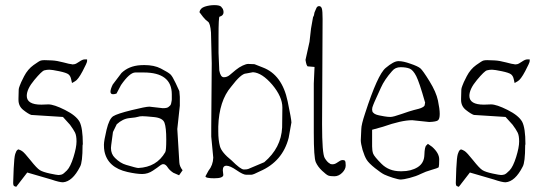

<svg xmlns="http://www.w3.org/2000/svg" viewBox="-20 -681 2110 746"><path d="M85.9 -10.7 43 44.9Q39.1 43.9 35.2 42Q31.2 40 31.2 28.8Q31.2 17.6 33.2 -26.4Q35.2 -70.3 39.1 -82.5Q43 -94.7 46.9 -97.7Q49.8 -100.6 52.7 -100.6Q52.7 -100.6 53.7 -99.6Q56.6 -99.6 65.4 -94.2Q74.2 -88.9 98.6 -58.1Q123 -27.3 134.8 -20Q146.5 -12.7 173.8 -6.8Q201.2 -1 207 -1Q212.9 -1 219.7 -2.9Q226.6 -4.9 240.2 -19Q253.9 -33.2 265.6 -70.8Q277.3 -108.4 277.3 -131.3Q277.3 -154.3 271.5 -166Q265.6 -177.7 252 -196.3L224.6 -226.6L101.6 -234.4Q89.8 -238.3 70.3 -253.9Q51.8 -268.6 51.8 -293V-298.8Q52.7 -328.1 52.7 -333Q52.7 -337.9 56.6 -347.7Q59.6 -357.4 73.7 -384.8Q87.9 -412.1 110.4 -428.2Q132.8 -444.3 138.7 -445.8Q144.5 -447.3 153.3 -447.3Q162.1 -447.3 181.6 -446.3Q201.2 -445.3 226.6 -438.5Q252 -431.6 257.8 -431.6Q259.8 -431.6 261.7 -430.7L269.5 -431.6Q275.4 -432.6 288.1 -441.4Q300.8 -450.2 308.6 -450.2H318.4Q318.4 -450.2 318.4 -443.4Q318.4 -437.5 300.8 -404.3Q283.2 -371.1 271.5 -365.2Q263.7 -360.4 259.8 -358.4Q258.8 -361.3 256.3 -373.5Q253.9 -385.7 246.1 -392.1Q238.3 -398.4 210 -404.3Q181.6 -410.2 171.9 -410.2Q162.1 -410.2 152.3 -407.7Q142.6 -405.3 113.3 -370.1Q84 -335 84 -308.6Q84 -274.4 140.6 -274.4L168 -275.4Q189.5 -275.4 232.4 -253.9Q275.4 -232.4 289.1 -208Q301.8 -183.6 301.8 -121.1Q300.8 -119.1 300.8 -116.2Q300.8 -49.8 291 -33.2Q261.7 24.4 224.6 27.3Q210.9 27.3 179.7 16.6Z M418 -352.5Q418 -352.5 452.1 -397.5Q480.5 -424.8 525.4 -427.7Q533.2 -428.2 540.5 -428.2Q579.1 -428.2 604.5 -415Q634.8 -399.4 642.6 -391.6Q650.4 -383.8 662.6 -357.9Q674.8 -332 676.8 -327.1Q676.8 -322.3 678.7 -304.7V-270.5L668.9 -179.7L676.8 -49.8Q677.7 -34.2 689.5 -19.5L675.8 0L653.3 -9.8Q638.7 -19.5 631.8 -30.3Q625 -41 617.2 -43H611.3Q605.5 -41 599.6 -36.1Q593.8 -31.2 574.2 -18.1Q554.7 -4.9 532.7 -4.9Q510.7 -4.9 475.6 -12.7Q398.4 -29.8 385.7 -93.8Q383.8 -103.5 383.8 -118.7Q383.8 -133.8 394 -176.8Q404.3 -219.7 419.9 -229.5Q435.5 -239.3 490.7 -252.9Q545.9 -266.6 560.5 -266.6L612.3 -260.7H613.3Q628.9 -260.7 634.3 -265.1Q639.6 -269.5 641.1 -271Q642.6 -272.5 643.6 -274.9Q644.5 -277.3 645 -279.3Q645.5 -281.2 646 -284.7Q646.5 -288.1 647 -289.6Q647.5 -291 647.5 -294.9V-314.5Q647.5 -399.4 538.1 -399.4H505.9Q483.9 -399.4 450.2 -350.6L432.6 -317.4Q424.8 -314.9 419.4 -314.9Q409.2 -314.9 409.2 -324.7Q409.2 -334.5 418 -352.5ZM622.1 -89.8Q626 -96.7 626 -138.7Q626 -185.5 619.1 -204.1Q612.3 -222.7 578.6 -226.1Q544.9 -229.5 533.7 -229.5Q522.5 -229.5 516.1 -227.1Q509.8 -224.6 483.4 -222.2Q457 -219.7 433.6 -198.2L418.9 -168L412.1 -117.2Q411.1 -111.3 411.1 -106Q411.1 -82.5 426.8 -67.4Q447.3 -46.9 469.7 -40.5Q510.3 -28.3 517.1 -28.3H517.6Q588.9 -31.7 622.1 -89.8Z M829.1 -539.1V-475.6L832 -407.2Q836.9 -380.9 849.6 -380.9Q862.3 -380.9 872.6 -389.6Q882.8 -398.4 896 -409.2Q909.2 -419.9 922.9 -426.3Q936.5 -432.6 944.3 -432.6L968.8 -431.6Q969.7 -431.6 1001 -418.9Q1076.2 -390.6 1097.7 -287.1Q1112.3 -216.8 1112.3 -205.1L1101.6 -145.5Q1078.1 -53.7 990.2 -15.6Q963.9 -2 956.1 -2H936.5Q924.8 -2 899.4 -19.5Q874 -37.1 859.9 -37.1Q845.7 -37.1 845.7 -19.5L847.7 -1Q846.7 11.7 812.5 11.7Q778.3 11.7 778.3 3.9L790 -17.6Q807.6 -39.1 808.6 -68.4L800.8 -150.4V-187.5L802.7 -434.6L799.8 -554.7Q796.9 -590.8 788.1 -596.7Q779.3 -602.5 769 -615.2Q758.8 -627.9 754.9 -633.8Q757.8 -649.4 775.9 -655.3Q793.9 -661.1 813 -661.1Q832 -661.1 838.9 -655.3L845.7 -646.5Q848.6 -639.6 848.6 -633.8Q848.6 -620.1 833 -616.2Q829.1 -615.2 829.1 -539.1ZM828.1 -169.9Q828.1 -136.7 834.5 -112.8Q840.8 -88.9 879.9 -57.6Q915 -22.5 927.2 -22.5Q939.5 -22.5 944.3 -24.4L1006.8 -50.8Q1072.3 -106.4 1076.2 -185.5L1077.1 -261.7Q1077.1 -262.7 1077.1 -263.7Q1077.1 -304.7 1038.1 -351.6Q998 -398.4 962.9 -400.4L936.5 -395.5Q917 -395.5 877.9 -343.8Q831.1 -289.1 828.1 -189.5Z M1202.1 -420.9 1178.7 -422.9H1176.8Q1170.9 -422.9 1167 -448.2Q1168.9 -459 1182.6 -518.6L1188.5 -570.3L1196.3 -614.3Q1200.2 -620.1 1200.7 -626Q1201.2 -631.8 1203.1 -635.3Q1205.1 -638.7 1208.5 -647.9Q1211.9 -657.2 1219.7 -657.2Q1227.5 -657.2 1230.5 -647.9Q1233.4 -638.7 1233.4 -607.4L1231.4 -198.2Q1231.4 -84 1241.7 -66.9Q1252 -49.8 1262.7 -44.9L1263.7 -43.9L1267.6 -43Q1279.3 -41 1291 -49.8Q1302.7 -58.6 1310.1 -59.1Q1317.4 -59.6 1320.3 -56.2Q1323.2 -52.7 1323.2 -38.1Q1323.2 -23.4 1309.6 -9.8Q1295.9 3.9 1279.3 3.9Q1262.7 3.9 1255.4 1Q1248 -2 1231.4 -17.6Q1214.8 -33.2 1207 -50.8Q1199.2 -68.4 1199.2 -165V-356.4Z M1425.8 -112.3Q1425.8 -95.7 1429.7 -84.5Q1433.6 -73.2 1462.4 -44.4Q1491.2 -15.6 1536.1 -15.6H1541Q1577.1 -15.6 1602.5 -31.2Q1627.9 -46.9 1628.9 -79.1Q1629.9 -111.3 1636.7 -116.2L1642.6 -122.1L1659.2 -110.4Q1686.5 -85.9 1686.5 -62Q1686.5 -38.1 1684.6 -31.2Q1679.7 -27.3 1656.7 -21Q1633.8 -14.6 1615.2 -5.4Q1596.7 3.9 1571.8 10.3Q1546.9 16.6 1537.6 16.6Q1528.3 16.6 1506.8 9.8Q1485.4 2.9 1473.1 -2.9Q1460.9 -8.8 1437 -27.8Q1413.1 -46.9 1404.8 -60.1Q1396.5 -73.2 1388.7 -98.6Q1381.8 -124 1381.8 -135.7L1383.8 -179.7Q1383.8 -196.3 1398.4 -240.2Q1447.3 -391.6 1478.5 -417Q1509.8 -443.4 1527.3 -443.4Q1528.3 -443.4 1529.3 -443.4Q1546.9 -443.4 1574.2 -433.6Q1603.5 -423.8 1613.3 -415.5Q1623 -407.2 1648.9 -365.2Q1674.8 -323.2 1681.6 -290.5Q1688.5 -257.8 1688.5 -238.3Q1688.5 -218.8 1681.6 -213.4Q1674.8 -208 1647.5 -207L1582 -213.9H1581.1Q1540 -213.9 1467.8 -188.5L1425.8 -176.8ZM1630.9 -285.2Q1609.4 -361.3 1597.2 -385.3Q1585 -409.2 1571.3 -414.6Q1557.6 -419.9 1536.6 -419.9Q1515.6 -419.9 1503.9 -405.3L1502.9 -404.3Q1473.6 -371.1 1460 -340.3Q1446.3 -309.6 1441.4 -299.3Q1436.5 -289.1 1434.6 -284.2Q1432.6 -279.3 1430.2 -273.4Q1427.7 -267.6 1426.8 -263.7Q1425.8 -259.8 1425.8 -255.9Q1425.8 -252 1426.8 -248.5Q1427.7 -245.1 1430.7 -242.7Q1433.6 -240.2 1435.5 -238.8Q1437.5 -237.3 1441.9 -235.8Q1446.3 -234.4 1448.2 -233.9Q1450.2 -233.4 1454.6 -232.4Q1459 -231.4 1472.7 -229Q1486.3 -226.6 1497.1 -226.6Q1507.8 -226.6 1541 -238.3Q1574.2 -250 1587.9 -253.4Q1601.6 -256.8 1606.9 -258.3Q1612.3 -259.8 1615.7 -261.2Q1619.1 -262.7 1623.5 -265.1Q1627.9 -267.6 1629.9 -271.5L1631.8 -283.2Z M1805.7 -10.7 1762.7 44.9Q1758.8 43.9 1754.9 42Q1751 40 1751 28.8Q1751 17.6 1752.9 -26.4Q1754.9 -70.3 1758.8 -82.5Q1762.7 -94.7 1766.6 -97.7Q1769.5 -100.6 1772.5 -100.6Q1772.5 -100.6 1773.4 -99.6Q1776.4 -99.6 1785.2 -94.2Q1793.9 -88.9 1818.4 -58.1Q1842.8 -27.3 1854.5 -20Q1866.2 -12.7 1893.6 -6.8Q1920.9 -1 1926.8 -1Q1932.6 -1 1939.5 -2.9Q1946.3 -4.9 1960 -19Q1973.6 -33.2 1985.4 -70.8Q1997.1 -108.4 1997.1 -131.3Q1997.1 -154.3 1991.2 -166Q1985.4 -177.7 1971.7 -196.3L1944.3 -226.6L1821.3 -234.4Q1809.6 -238.3 1790 -253.9Q1771.5 -268.6 1771.5 -293V-298.8Q1772.5 -328.1 1772.5 -333Q1772.5 -337.9 1776.4 -347.7Q1779.3 -357.4 1793.5 -384.8Q1807.6 -412.1 1830.1 -428.2Q1852.5 -444.3 1858.4 -445.8Q1864.3 -447.3 1873 -447.3Q1881.8 -447.3 1901.4 -446.3Q1920.9 -445.3 1946.3 -438.5Q1971.7 -431.6 1977.5 -431.6Q1979.5 -431.6 1981.4 -430.7L1989.3 -431.6Q1995.1 -432.6 2007.8 -441.4Q2020.5 -450.2 2028.3 -450.2H2038.1Q2038.1 -450.2 2038.1 -443.4Q2038.1 -437.5 2020.5 -404.3Q2002.9 -371.1 1991.2 -365.2Q1983.4 -360.4 1979.5 -358.4Q1978.5 -361.3 1976.1 -373.5Q1973.6 -385.7 1965.8 -392.1Q1958 -398.4 1929.7 -404.3Q1901.4 -410.2 1891.6 -410.2Q1881.8 -410.2 1872.1 -407.7Q1862.3 -405.3 1833 -370.1Q1803.7 -335 1803.7 -308.6Q1803.7 -274.4 1860.4 -274.4L1887.7 -275.4Q1909.2 -275.4 1952.1 -253.9Q1995.1 -232.4 2008.8 -208Q2021.5 -183.6 2021.5 -121.1Q2020.5 -119.1 2020.5 -116.2Q2020.5 -49.8 2010.7 -33.2Q1981.4 24.4 1944.3 27.3Q1930.7 27.3 1899.4 16.6Z"/></svg>

Font: Drukaatie burti
Style: Thin
Weight: 100
Version: Version 0.14